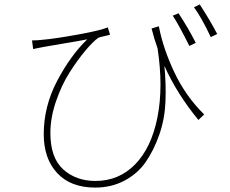

<svg xmlns="http://www.w3.org/2000/svg" viewBox="-20 -812 1040 869"><path d="M866 -618 837 -604Q792 -695 762 -741L788 -752Q834 -682 866 -618ZM666 -683 699 -693Q718 -593 769 -485Q820 -377 904 -294L878 -269Q781 -387 724 -514Q732 -432 729 -353.5Q726 -275 701.5 -204Q677 -133 640 -79.5Q603 -26 543.5 5.5Q484 37 411 37Q300 37 239 -28.5Q178 -94 178 -205Q178 -331 239 -446.5Q300 -562 375 -634Q341 -627 267.5 -615Q194 -603 180 -600Q174 -599 157 -595.5Q140 -592 130 -590L125 -629Q148 -629 173 -632Q230 -637 332 -655.5Q434 -674 468 -688L478 -655Q473 -653 452.5 -648.5Q432 -644 425 -641Q401 -624 366.5 -583Q332 -542 295.5 -485Q259 -428 233.5 -353.5Q208 -279 208 -210Q208 -98 266 -45.5Q324 7 412 7Q518 7 591.5 -68Q665 -143 692.5 -280.5Q720 -418 693 -594Q678 -635 666 -683ZM858 -779 884 -792Q931 -720 963 -658L934 -644Q892 -733 858 -779Z"/></svg>

Font: Noto Sans Korean Thin
Style: Regular
Weight: 250
Designer: Ryoko NISHIZUKA  (kana & ideographs); Paul D. Hunt (Latin, Greek & Cyrillic); Wenlong ZHANG  (bopomofo); Sandoll Communi
Foundry: Adobe Systems Incorporated
Version: Version 1.0001;PS 1;hotconv 1.0.78;makeotf.lib2.5.61930